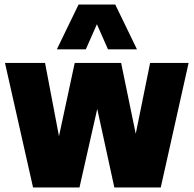

<svg xmlns="http://www.w3.org/2000/svg" viewBox="-20 -828 855 848"><path d="M126 0 2 -550H179L240.5 -226.5L310 -550H515L579.5 -237L643 -550H813L690 0H485L409.5 -347L331 0ZM231 -610 327 -808H489L585 -610H457L408 -721L359 -610Z"/></svg>

Font: Encode Sans Condensed Black
Style: Regular
Weight: 900
Width: 3
Designer: Multiple Designers
Foundry: Impallari Type
Version: Version 3.000; ttfautohint (v1.8.3) -l 8 -r 50 -G 200 -x 14 